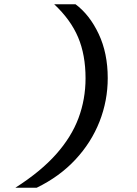

<svg xmlns="http://www.w3.org/2000/svg" viewBox="-20 -770 640 900"><path d="M334 -750Q400 -701 442.5 -611Q485 -521 485 -404Q485 -298 446.5 -200Q408 -102 333.5 -22Q259 58 152 110H52Q171 34 243 -47Q315 -128 348 -216.5Q381 -305 381 -403Q381 -513 346 -595.5Q311 -678 234 -750Z"/></svg>

Font: Geist Mono Medium
Style: Italic
Weight: 500
Italic angle: -12°
Monospace: yes
Designer: Basement.studio, Andrés Briganti, Mateo Zaragoza
Foundry: Basement.studio, Vercel, Andrés Briganti, Guido Ferreyra, Mateo Zaragoza
Version: Version 1.500; ttfautohint (v1.8.4.7-5d5b)